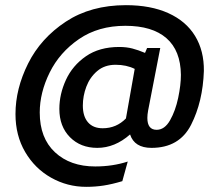

<svg xmlns="http://www.w3.org/2000/svg" viewBox="-20 -563 850 744"><path d="M542 -358Q516 -369 493 -375Q470 -381 442 -381Q365 -381 313 -345Q261 -309 235.5 -253.5Q210 -198 210 -141Q210 -73 251 -31.5Q292 10 357 10Q425 10 484 -42Q501 10 567 10Q675 10 720.5 -79.5Q766 -169 770 -288Q771 -366 736 -423.5Q701 -481 632.5 -512Q564 -543 468 -543Q332 -543 235 -479Q138 -415 89 -317Q40 -219 40 -121Q40 -38 77.5 26Q115 90 178 125.5Q241 161 314 161Q349 161 381.5 156Q414 151 454 139L475 63Q417 82 349 82Q252 82 193 27Q134 -28 134 -127Q134 -204 172.5 -282Q211 -360 286 -411.5Q361 -463 466 -463Q570 -463 625 -415Q680 -367 681 -273Q681 -234 670.5 -184Q660 -134 639 -97Q618 -60 587 -60Q551 -60 551 -106Q551 -119 554 -135L601 -377H550ZM502 -296 468 -104Q431 -66 378 -66Q341 -66 321 -89Q301 -112 301 -154Q301 -191 314.5 -227Q328 -263 356.5 -287.5Q385 -312 428 -312Q470 -312 502 -296Z"/></svg>

Font: Cambay Devanagari
Style: Bold Italic
Weight: 700
Designer: Pooja Saxena
Foundry: Pooja Saxena
Version: Version 1.005;PS 001.005;hotconv 1.0.70;makeotf.lib2.5.58329